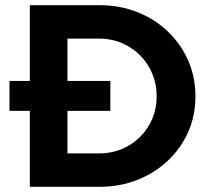

<svg xmlns="http://www.w3.org/2000/svg" viewBox="-20 -720 810 740"><path d="M95 0V-292.7H16.6V-408H95V-700H363.9Q442.5 -700 509.5 -673.3Q576.5 -646.6 626.7 -598.9Q676.9 -551.1 705.1 -487.1Q733.3 -423.1 733.3 -348.8Q733.3 -274.5 705.3 -211.3Q677.2 -148.1 627 -100.8Q576.8 -53.4 509.6 -26.7Q442.5 0 363.9 0ZM240 -128.7H361.9Q408.9 -128.7 449.1 -145.4Q489.3 -162.1 519.7 -192.2Q550.1 -222.3 567 -262.1Q583.8 -301.9 583.8 -348.8Q583.8 -395.7 566.8 -436.3Q549.9 -476.9 519.6 -507.1Q489.3 -537.2 449 -554.3Q408.7 -571.3 361.8 -571.3H240V-408H405.3V-292.7H240Z"/></svg>

Font: Red Hat Display VF
Style: Regular
Weight: 300
Designer: Pentagram, MCKL
Foundry: Pentagram, MCKL
Version: Version 1.023